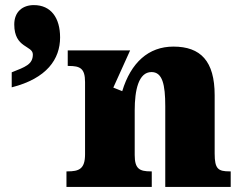

<svg xmlns="http://www.w3.org/2000/svg" viewBox="-20 -734 950 754"><path d="M26 -391C164 -426 216 -502 216 -587C216 -664 180 -714 113 -714C69 -714 36 -688 36 -638C36 -544 109 -556 109 -520C109 -481 79 -471 26 -450ZM576 0V-61H572C528 -61 509 -71 509 -125V-301C509 -380 524 -451 575 -451C618 -451 629 -402 629 -317V0H886V-61H882C837 -61 823 -70 823 -131V-360C823 -494 768 -551 661 -551C563 -551 494 -488 460 -376L425 -390L491 -536H246V-475H250C294 -475 314 -466 314 -412V-128C314 -70 290 -61 245 -61H241V0Z"/></svg>

Font: UArctic Serif Black
Style: Regular
Weight: 900
Designer: Customization by Puisto advertising & original work Monotype Design Team
Foundry: Monotype Imaging Inc.
Version: Version 2.004